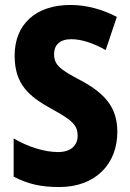

<svg xmlns="http://www.w3.org/2000/svg" viewBox="-20 -744 523 774"><path d="M453 -212C453 -312 402 -367 309 -418C219 -465 198 -483 198 -527C198 -561 220 -586 267 -586C308 -586 355 -571 406 -542L451 -676C394 -705 332 -724 264 -724C124 -724 39 -646 39 -520C39 -404 96 -356 188 -305C273 -259 293 -238 293 -197C293 -159 267 -131 214 -131C161 -131 94 -151 35 -186V-32C94 -1 148 10 219 10C367 10 453 -85 453 -212Z"/></svg>

Font: Noto Sans Khmer UI Condensed ExtraBold
Style: Regular
Weight: 800
Width: 3
Designer: Danh Hong and the Monotype Design Team
Foundry: Monotype Imaging Inc.
Version: Version 2.002